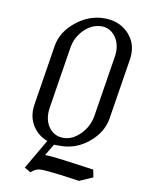

<svg xmlns="http://www.w3.org/2000/svg" viewBox="-75 -565 548 738"><g transform="rotate(10 199.0 -196.0)"><path d="M63.5 -116.2Q63.5 -126 64.9 -136.2L103 -376Q112.3 -430.7 162.8 -471.4Q213.4 -512.2 272.9 -512.2Q327.6 -512.2 363 -479Q398.4 -445.8 398.4 -396.5Q398.4 -386.2 397 -376L358.9 -136.2Q349.6 -80.6 300.8 -40.3Q252 0 191.9 0H166L139.2 44.9Q162.1 44.9 213.9 51.8L331.1 67.9L336.9 97.2L285.2 120.1L210.9 109.9Q156.2 103 132.8 103Q113.3 103 95.2 120.1L70.8 106L138.2 -9.8Q103.5 -22.9 83.5 -51.5Q63.5 -80.1 63.5 -116.2ZM123.5 -116.2Q123.5 -79.6 143.8 -55.9Q164.1 -32.2 196.8 -32.2Q231.9 -32.2 262.5 -63.2Q293 -94.2 299.8 -136.2L337.9 -376Q339.4 -385.3 339.4 -394.5Q339.4 -430.7 319.1 -455.3Q298.8 -480 268.1 -480Q230.5 -480 200 -449.7Q169.4 -419.4 163.1 -376L125 -136.2Q123.5 -126 123.5 -116.2Z"/></g></svg>

Font: Gawaa
Style: Italic
Weight: 400
Designer: T. Christopher White
Version: Version 1.0